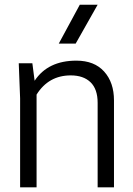

<svg xmlns="http://www.w3.org/2000/svg" viewBox="-20 -800 568 820"><path d="M466.8 0H397V-360.8Q397 -419.4 366.7 -448.7Q336.4 -478 282.2 -478Q187.5 -478 136.2 -396V0H65.9V-379.9L60.1 -529.8H118.2L127.9 -455.1Q184.6 -541 306.2 -541Q382.8 -541 424.8 -494.4Q466.8 -447.8 466.8 -371.1ZM320.8 -779.8H397L303.2 -613.8H231Z"/></svg>

Font: Cooper Hewitt
Style: Book
Weight: 705
Designer: Village Type and Design LLC
Foundry: Cooper Hewitt Smithsonian Design Museum
Version: 1.000